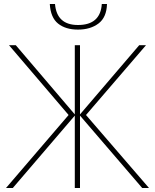

<svg xmlns="http://www.w3.org/2000/svg" viewBox="-20 -940 776 960"><path d="M323 -365 25 -714H59L354 -368V-714H380V-368L676 -714H710L410 -365L725 0H691L380 -362V0H354V-362L44 0H10ZM515 -920H489Q482 -815 370 -815Q264 -815 255 -920H229Q233 -852 270.5 -822Q308 -792 370 -792Q432 -792 472.5 -822.5Q513 -853 515 -920Z"/></svg>

Font: Noto Sans UI Thin
Style: Regular
Weight: 250
Designer: Monotype Design Team
Foundry: Monotype Imaging Inc.
Version: Version 1.901